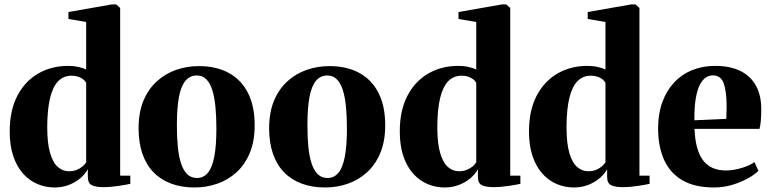

<svg xmlns="http://www.w3.org/2000/svg" viewBox="-20 -838 3488 870"><path d="M227.5 11.5Q187 11.5 150.5 -3.8Q114 -19 85.5 -50.2Q57 -81.5 40.5 -129.5Q24 -177.5 24 -242.5Q24 -337.5 58.5 -403.8Q93 -470 153 -504.8Q213 -539.5 289.5 -539.5Q314 -539.5 336 -534.5Q358 -529.5 370.5 -522.5V-738.5L290 -752V-783.5L487 -818H506.5L524.5 -802V-42H570.5V-5Q552.5 -1 517 4.5Q481.5 10 447 10Q417 10 397.5 1.8Q378 -6.5 378 -37V-71.5Q367 -50.5 345.2 -31.5Q323.5 -12.5 293.2 -0.5Q263 11.5 227.5 11.5ZM292 -62Q311.5 -62 326.8 -68Q342 -74 353.2 -83.2Q364.5 -92.5 370.5 -102.5V-462.5Q362.5 -477.5 344.5 -486.2Q326.5 -495 304 -495Q268 -495 243.8 -470.2Q219.5 -445.5 207 -394.5Q194.5 -343.5 194 -263.5Q194 -188 207.2 -143.8Q220.5 -99.5 242.8 -80.8Q265 -62 292 -62Z M608 -256.5Q608 -329 630.2 -382Q652.5 -435 691 -469.8Q729.5 -504.5 778.2 -521.5Q827 -538.5 880.5 -538.5Q960.5 -538.5 1017.2 -507.2Q1074 -476 1104 -416.2Q1134 -356.5 1134 -270.5Q1134 -197.5 1111.5 -144.2Q1089 -91 1050.8 -56.5Q1012.5 -22 963.5 -5.2Q914.5 11.5 861.5 11.5Q802.5 11.5 755.5 -6Q708.5 -23.5 675.5 -57.5Q642.5 -91.5 625.2 -141.5Q608 -191.5 608 -256.5ZM872.5 -31.5Q902.5 -31.5 922 -55Q941.5 -78.5 951 -128.2Q960.5 -178 960.5 -255.5Q960.5 -309.5 956.2 -353.8Q952 -398 942 -429.8Q932 -461.5 914.8 -478.8Q897.5 -496 872 -496Q841 -496 820.8 -472.5Q800.5 -449 791 -399.2Q781.5 -349.5 781.5 -270.5Q781.5 -217 785.8 -173Q790 -129 800.5 -97.2Q811 -65.5 828.5 -48.5Q846 -31.5 872.5 -31.5Z M1199.5 -256.5Q1199.5 -329 1221.8 -382Q1244 -435 1282.5 -469.8Q1321 -504.5 1369.8 -521.5Q1418.5 -538.5 1472 -538.5Q1552 -538.5 1608.8 -507.2Q1665.5 -476 1695.5 -416.2Q1725.5 -356.5 1725.5 -270.5Q1725.5 -197.5 1703 -144.2Q1680.5 -91 1642.2 -56.5Q1604 -22 1555 -5.2Q1506 11.5 1453 11.5Q1394 11.5 1347 -6Q1300 -23.5 1267 -57.5Q1234 -91.5 1216.8 -141.5Q1199.5 -191.5 1199.5 -256.5ZM1464 -31.5Q1494 -31.5 1513.5 -55Q1533 -78.5 1542.5 -128.2Q1552 -178 1552 -255.5Q1552 -309.5 1547.8 -353.8Q1543.5 -398 1533.5 -429.8Q1523.5 -461.5 1506.2 -478.8Q1489 -496 1463.5 -496Q1432.5 -496 1412.2 -472.5Q1392 -449 1382.5 -399.2Q1373 -349.5 1373 -270.5Q1373 -217 1377.2 -173Q1381.5 -129 1392 -97.2Q1402.5 -65.5 1420 -48.5Q1437.5 -31.5 1464 -31.5Z M1995 11.5Q1954.5 11.5 1918 -3.8Q1881.5 -19 1853 -50.2Q1824.5 -81.5 1808 -129.5Q1791.5 -177.5 1791.5 -242.5Q1791.5 -337.5 1826 -403.8Q1860.5 -470 1920.5 -504.8Q1980.5 -539.5 2057 -539.5Q2081.5 -539.5 2103.5 -534.5Q2125.5 -529.5 2138 -522.5V-738.5L2057.5 -752V-783.5L2254.5 -818H2274L2292 -802V-42H2338V-5Q2320 -1 2284.5 4.5Q2249 10 2214.5 10Q2184.5 10 2165 1.8Q2145.5 -6.5 2145.5 -37V-71.5Q2134.5 -50.5 2112.8 -31.5Q2091 -12.5 2060.8 -0.5Q2030.5 11.5 1995 11.5ZM2059.5 -62Q2079 -62 2094.2 -68Q2109.5 -74 2120.8 -83.2Q2132 -92.5 2138 -102.5V-462.5Q2130 -477.5 2112 -486.2Q2094 -495 2071.5 -495Q2035.5 -495 2011.2 -470.2Q1987 -445.5 1974.5 -394.5Q1962 -343.5 1961.5 -263.5Q1961.5 -188 1974.8 -143.8Q1988 -99.5 2010.2 -80.8Q2032.5 -62 2059.5 -62Z M2580.5 11.5Q2540 11.5 2503.5 -3.8Q2467 -19 2438.5 -50.2Q2410 -81.5 2393.5 -129.5Q2377 -177.5 2377 -242.5Q2377 -337.5 2411.5 -403.8Q2446 -470 2506 -504.8Q2566 -539.5 2642.5 -539.5Q2667 -539.5 2689 -534.5Q2711 -529.5 2723.5 -522.5V-738.5L2643 -752V-783.5L2840 -818H2859.5L2877.5 -802V-42H2923.5V-5Q2905.5 -1 2870 4.5Q2834.5 10 2800 10Q2770 10 2750.5 1.8Q2731 -6.5 2731 -37V-71.5Q2720 -50.5 2698.2 -31.5Q2676.5 -12.5 2646.2 -0.5Q2616 11.5 2580.5 11.5ZM2645 -62Q2664.5 -62 2679.8 -68Q2695 -74 2706.2 -83.2Q2717.5 -92.5 2723.5 -102.5V-462.5Q2715.5 -477.5 2697.5 -486.2Q2679.5 -495 2657 -495Q2621 -495 2596.8 -470.2Q2572.5 -445.5 2560 -394.5Q2547.5 -343.5 2547 -263.5Q2547 -188 2560.2 -143.8Q2573.5 -99.5 2595.8 -80.8Q2618 -62 2645 -62Z M3215.5 11.5Q3127 11.5 3071 -21.8Q3015 -55 2988.5 -115.2Q2962 -175.5 2962 -256Q2962 -322.5 2981 -374.8Q3000 -427 3034.5 -464Q3069 -501 3116.5 -520.2Q3164 -539.5 3221 -539.5Q3320 -539.5 3374 -490Q3428 -440.5 3429.5 -348.5Q3429.5 -315 3427.5 -291.5Q3425.5 -268 3421.5 -254H3127Q3129 -205 3138.8 -169.5Q3148.5 -134 3166.2 -111Q3184 -88 3209.8 -76.8Q3235.5 -65.5 3269 -65.5Q3302 -65.5 3339.5 -76.5Q3377 -87.5 3398.5 -103.5L3416.5 -64.5Q3402 -48.5 3371.2 -31Q3340.5 -13.5 3300 -1Q3259.5 11.5 3215.5 11.5ZM3126.5 -293 3271 -299.5Q3271.5 -314 3271.8 -327Q3272 -340 3272.5 -354.5Q3272.5 -423 3259.5 -459.8Q3246.5 -496.5 3210 -496.5Q3192.5 -496.5 3177.2 -486Q3162 -475.5 3150.2 -451.8Q3138.5 -428 3132.2 -389Q3126 -350 3126.5 -293Z"/></svg>

Font: Merriweather 96pt ExtraBold
Style: Regular
Weight: 800
Version: Version 2.100